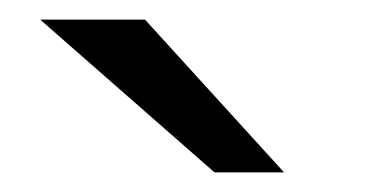

<svg xmlns="http://www.w3.org/2000/svg" viewBox="-20 -752 375 196"><path d="M199 -576 21 -732H128L270 -576Z"/></svg>

Font: Overpass Light
Style: Regular
Weight: 300
Designer: Delve Withrington, Thomas Jockin
Foundry: Delve Fonts
Version: Version 3.000;DELV;Overpass